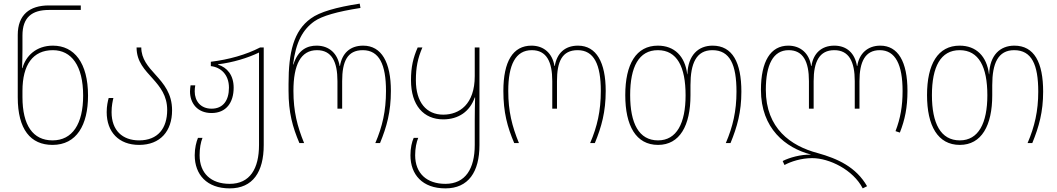

<svg xmlns="http://www.w3.org/2000/svg" viewBox="-20 -790 5833 1060"><path d="M270 10C403 10 466 -100 466 -262C466 -443 390 -538 272 -538C180 -538 122 -481 104 -414H102C103 -444 104 -486 104 -515V-594C104 -694 156 -735 250 -735H426V-760H250C143 -760 78 -708 78 -597V-253C78 -75 149 10 270 10ZM270 -15C162 -15 104 -98 104 -254V-288C104 -433 162 -513 272 -513C374 -513 439 -428 439 -262C439 -106 380 -15 270 -15Z M748 10C865 10 930 -66 930 -181C930 -274 884 -327 838 -378C798 -422 760 -465 760 -528H734C734 -449 780 -404 824 -355C864 -310 903 -262 903 -183C903 -82 852 -15 748 -15C656 -15 596 -70 596 -171C596 -206 602 -232 606 -249H580C575 -231 569 -204 569 -171C569 -61 636 10 748 10Z M1248 250C1376 250 1436 159 1436 11V-528H1416C1339 -488 1243 -461 1144 -449V-425C1198 -419 1244 -379 1244 -306C1244 -236 1212 -190 1148 -190C1087 -190 1055 -233 1055 -285C1055 -297 1056 -309 1058 -319H1032C1031 -309 1029 -297 1029 -285C1029 -221 1069 -166 1148 -166C1229 -166 1270 -224 1270 -306C1270 -376 1233 -418 1184 -433V-435C1266 -445 1348 -470 1410 -500V10C1410 141 1360 225 1248 225C1145 225 1082 167 1082 67C1082 29 1088 -5 1098 -29H1073C1064 -7 1055 27 1055 67C1055 174 1122 250 1248 250Z M1633 0H1659C1621 -93 1600 -175 1600 -288C1600 -432 1640 -513 1730 -513C1811 -513 1843 -450 1843 -342V-190H1869V-342C1869 -450 1897 -513 1983 -513C2074 -513 2111 -433 2111 -288C2111 -177 2091 -91 2052 0H2078C2115 -90 2138 -172 2138 -288C2138 -445 2087 -538 1985 -538C1911 -538 1868 -494 1857 -426H1855C1844 -494 1798 -538 1728 -538C1678 -538 1626 -517 1600 -434H1598C1613 -558 1652 -627 1715 -672C1758 -702 1841 -726 1970 -746L1966 -770C1836 -750 1745 -724 1696 -688C1601 -620 1573 -501 1573 -327V-288C1573 -169 1595 -89 1633 0Z M2439 250C2566 250 2627 159 2627 11V-528H2601V-370C2601 -214 2516 -157 2427 -157C2334 -157 2276 -225 2276 -347C2276 -417 2286 -468 2312 -528H2286C2261 -471 2249 -421 2249 -347C2249 -208 2319 -131 2427 -131C2511 -131 2574 -174 2601 -252H2603C2602 -217 2601 -163 2601 -127V10C2601 141 2550 225 2439 225C2336 225 2272 167 2272 67C2272 29 2279 -5 2289 -29H2264C2254 -7 2246 27 2246 67C2246 174 2312 250 2439 250Z M2819 0H2845C2807 -93 2786 -175 2786 -288C2786 -432 2826 -513 2916 -513C2997 -513 3029 -450 3029 -342V-190H3055V-342C3055 -450 3083 -513 3169 -513C3260 -513 3297 -433 3297 -288C3297 -177 3277 -91 3238 0H3264C3301 -90 3324 -172 3324 -288C3324 -445 3273 -538 3171 -538C3097 -538 3054 -494 3043 -426H3041C3030 -494 2984 -538 2914 -538C2812 -538 2759 -451 2759 -288C2759 -169 2781 -89 2819 0Z M3613 10C3733 10 3792 -97 3792 -264V-320C3792 -440 3824 -513 3913 -513C4010 -513 4046 -433 4046 -284C4046 -177 4026 -91 3987 0H4013C4050 -90 4073 -172 4073 -284C4073 -445 4024 -538 3914 -538C3836 -538 3778 -486 3775 -380H3774C3762 -480 3703 -538 3612 -538C3492 -538 3432 -436 3432 -265C3432 -96 3491 10 3613 10ZM3613 -15C3507 -15 3459 -109 3459 -265C3459 -421 3507 -513 3612 -513C3718 -513 3765 -421 3765 -264C3765 -110 3716 -15 3613 -15Z M4743 250 4767 238C4706 132 4605 86 4494 55C4346 16 4208 -81 4208 -294C4208 -432 4248 -513 4334 -513C4414 -513 4446 -450 4446 -342V-190H4472V-342C4472 -450 4504 -513 4586 -513C4667 -513 4699 -450 4699 -342V-190H4725V-342C4725 -450 4757 -513 4837 -513C4924 -513 4963 -432 4963 -288C4963 -204 4951 -136 4924 -66L4948 -58C4976 -129 4990 -197 4990 -288C4990 -451 4937 -538 4840 -538C4770 -538 4723 -494 4713 -426H4711C4700 -494 4657 -538 4586 -538C4514 -538 4470 -494 4460 -426H4458C4448 -494 4401 -538 4332 -538C4234 -538 4181 -451 4181 -294C4181 -80 4317 26 4456 63V64C4402 62 4338 80 4301 99L4311 121C4346 102 4403 83 4464 83C4558 83 4690 147 4743 250Z M5279 10C5399 10 5458 -97 5458 -264V-320C5458 -440 5490 -513 5579 -513C5676 -513 5712 -433 5712 -284C5712 -177 5692 -91 5653 0H5679C5716 -90 5739 -172 5739 -284C5739 -445 5690 -538 5580 -538C5502 -538 5444 -486 5441 -380H5440C5428 -480 5369 -538 5278 -538C5158 -538 5098 -436 5098 -265C5098 -96 5157 10 5279 10ZM5279 -15C5173 -15 5125 -109 5125 -265C5125 -421 5173 -513 5278 -513C5384 -513 5431 -421 5431 -264C5431 -110 5382 -15 5279 -15Z"/></svg>

Font: Noto Sans Georgian SemiCondensed Thin
Style: Regular
Weight: 100
Width: 4
Designer: Monotype Design Team, Akaki Razmadze
Foundry: Google LLC
Version: Version 2.005